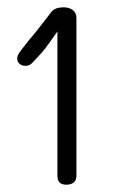

<svg xmlns="http://www.w3.org/2000/svg" viewBox="-20 -870 309 525"><path d="M189 -820V-389Q189 -378 182 -371.5Q175 -365 161 -365Q137 -365 137 -389V-784Q131 -776 114 -751.5Q97 -727 66 -696Q60 -690 49 -690Q40 -690 33.5 -695.5Q27 -701 27 -710Q27 -720 38 -733L59 -760Q76 -779 121 -838Q131 -850 154 -850Q169 -850 179 -842.5Q189 -835 189 -820Z"/></svg>

Font: Mali Light
Style: Regular
Weight: 300
Designer: Kitiyaporn Chalermlarp | Katatrad Aksorn Co.,Ltd.
Foundry: Cadson Demak Co.,Ltd.
Version: Version 1.000; ttfautohint (v1.6)